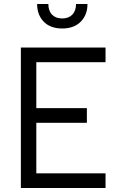

<svg xmlns="http://www.w3.org/2000/svg" viewBox="-20 -937 603 957"><path d="M165 -917H221Q221 -883 239.5 -864Q258 -845 290 -845Q322 -845 340.5 -864Q359 -883 359 -917H416Q416 -863 382.5 -829Q349 -795 290 -795Q231 -795 198 -829Q165 -863 165 -917ZM84 -700H161V0H84ZM104 -398H413V-325H104ZM104 -700H506V-627H104ZM104 -73H506V0H104Z"/></svg>

Font: Haskoy
Style: Regular
Weight: 400
Designer: Ertekin Erdin
Foundry: Ertekin Erdin
Version: Version 1.500